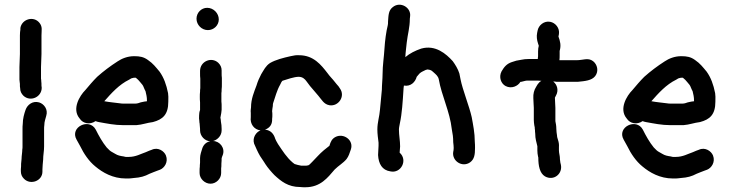

<svg xmlns="http://www.w3.org/2000/svg" viewBox="-20 -738 3095 810"><path d="M71 -68C70 -61 70 -54 69 -47C69 -39 69 -32 68 -25V-16C68 -3 72 7 81 16C108 44 159 26 159 -14V-23C159 -35 161 -51 162 -64C162 -84 166 -100 166 -120V-194C166 -199 166 -204 167 -210C167 -226 172 -236 175 -249C184 -277 165 -300 145 -306C117 -314 95 -295 88 -275C82 -258 76 -237 76 -215C75 -208 75 -201 75 -194V-121C75 -116 75 -111 74 -107C74 -95 71 -80 71 -68ZM62 -455V-402C63 -395 63 -389 64 -384V-374L65 -366C65 -353 70 -343 79 -334C108 -307 156 -328 156 -368L155 -376C155 -383 155 -390 154 -396C154 -399 154 -402 153 -406V-455C153 -471 155 -494 155 -510V-588C155 -611 160 -624 147 -641C122 -673 72 -657 66 -620V-613C65 -607 64 -599 64 -589V-510C64 -494 62 -471 62 -455Z M303 -149 318 -122C334 -89 355 -58 382 -36C413 -10 456 15 511 15H523C528 15 535 14 544 13C573 11 590 6 611 -5C625 -11 629 -12 644 -18L655 -22C673 -29 691 -54 680 -82C673 -100 647 -119 620 -106L609 -102C603 -99 598 -97 595 -96C574 -89 553 -76 523 -76H511C509 -76 506 -77 502 -78C488 -80 477 -82 466 -89L452 -97C449 -98 446 -101 442 -104L430 -116C412 -138 397 -165 384 -191C357 -242 273 -202 303 -149ZM420 -311C450 -345 482 -381 525 -402C530 -405 535 -409 541 -409C542 -410 544 -410 546 -410H553C561 -404 565 -399 571 -392L581 -380C582 -379 583 -377 584 -375L590 -361L594 -353C597 -338 600 -332 600 -311C597 -310 594 -310 592 -310C585 -309 579 -307 573 -306C568 -304 559 -301 552 -301H501C496 -301 491 -301 487 -302C465 -305 440 -307 420 -311ZM383 -227C388 -225 392 -224 397 -223C431 -217 463 -210 501 -210H555C581 -212 600 -220 625 -223C667 -234 690 -255 690 -309C691 -325 690 -337 689 -345C682 -381 671 -411 653 -436C637 -455 626 -470 604 -485C586 -498 570 -501 546 -501C518 -501 494 -491 476 -479C445 -459 417 -438 390 -414C371 -395 357 -378 340 -358C316 -334 282 -278 316 -238C330 -216 360 -211 383 -227Z M915 -188V-194C915 -203 914 -217 912 -225C912 -230 911 -236 910 -241V-244C911 -246 911 -247 911 -248C913 -256 914 -265 915 -275V-291C915 -296 915 -302 914 -310V-345C915 -350 915 -355 915 -361C916 -368 916 -375 916 -384V-409C915 -416 915 -423 915 -430V-441C915 -454 910 -464 901 -473C872 -500 824 -479 824 -439V-428C824 -421 824 -413 825 -406V-366C824 -361 824 -356 824 -351C823 -344 823 -337 823 -330C823 -323 823 -315 824 -306V-274C821 -266 820 -258 820 -251C819 -242 820 -234 821 -227C821 -224 821 -221 822 -218C822 -211 824 -201 824 -194V-188C824 -164 844 -143 867 -142C851 -139 840 -129 834 -114C830 -101 824 -85 824 -71V-52C823 -44 823 -38 823 -35C822 -29 822 -23 822 -17V-8C822 16 844 37 868 37C892 37 913 16 913 -8V-28C914 -32 914 -39 914 -48C915 -57 915 -65 915 -70C915 -73 918 -79 919 -82C932 -113 907 -143 879 -143C897 -148 915 -165 915 -188ZM809 -659C809 -633 831 -611 857 -611C882 -611 903 -631 903 -656C903 -682 881 -705 854 -705C829 -705 809 -684 809 -659Z M1038 -244C1034 -215 1052 -191 1079 -188C1061 -181 1044 -158 1052 -132C1060 -114 1067 -97 1077 -80L1089 -62C1092 -57 1096 -52 1100 -45C1109 -31 1126 -11 1138 1C1165 26 1195 51 1246 51C1253 52 1261 52 1268 52C1332 52 1362 12 1392 -23C1408 -39 1428 -50 1442 -67C1451 -79 1455 -92 1460 -107C1474 -147 1429 -178 1395 -160C1380 -152 1375 -140 1370 -124V-123C1369 -122 1368 -121 1366 -120C1360 -115 1353 -110 1346 -104C1327 -88 1314 -72 1297 -55L1286 -44C1282 -42 1282 -40 1277 -40C1274 -39 1271 -39 1268 -39H1251C1240 -41 1232 -43 1223 -46C1221 -48 1218 -50 1215 -52C1189 -74 1172 -102 1153 -130L1145 -144C1143 -148 1142 -151 1141 -153C1135 -173 1122 -189 1098 -191C1117 -198 1127 -211 1128 -230V-236C1129 -242 1129 -248 1129 -253C1129 -258 1129 -264 1128 -269C1128 -275 1130 -283 1131 -291C1131 -294 1131 -298 1132 -302C1141 -328 1148 -357 1162 -381C1164 -385 1169 -398 1174 -398C1190 -403 1221 -414 1240 -414C1256 -414 1266 -405 1273 -395C1278 -389 1283 -382 1288 -375C1300 -360 1312 -348 1323 -334C1337 -318 1346 -298 1370 -294C1408 -288 1438 -332 1414 -365L1408 -374C1403 -380 1397 -386 1392 -393C1383 -405 1371 -416 1362 -429C1335 -464 1303 -505 1242 -505C1231 -506 1219 -504 1206 -501C1175 -494 1143 -486 1119 -472C1100 -459 1094 -444 1082 -425C1074 -410 1067 -394 1062 -377C1052 -350 1039 -321 1039 -285C1038 -278 1037 -270 1038 -262Z M1591 -360C1589 -332 1585 -302 1583 -275C1581 -247 1572 -222 1572 -192C1572 -173 1575 -153 1577 -136V-123C1577 -111 1575 -96 1575 -84C1577 -47 1592 -20 1627 -15C1671 -5 1702 -62 1666 -94C1666 -102 1668 -113 1668 -120C1668 -145 1663 -167 1663 -192C1663 -200 1666 -211 1667 -218C1676 -259 1679 -311 1682 -357C1682 -363 1683 -370 1684 -377C1713 -372 1732 -392 1738 -414C1742 -418 1745 -423 1750 -428C1757 -435 1769 -439 1776 -443C1777 -443 1779 -444 1784 -445L1794 -443C1800 -441 1804 -438 1809 -433C1819 -424 1828 -417 1831 -404C1843 -334 1878 -267 1886 -193C1890 -171 1892 -160 1892 -138C1893 -129 1894 -121 1894 -114C1894 -105 1893 -103 1892 -97C1886 -59 1930 -30 1963 -53C1981 -66 1984 -85 1984 -114C1984 -122 1984 -131 1983 -141C1983 -177 1976 -211 1970 -244C1960 -289 1931 -361 1923 -403L1918 -428C1912 -447 1901 -465 1890 -480C1862 -511 1817 -550 1757 -533C1731 -524 1709 -513 1690 -497C1691 -519 1694 -538 1696 -559C1700 -594 1709 -622 1709 -659L1710 -668C1716 -706 1669 -734 1637 -708C1619 -694 1619 -675 1617 -647C1617 -641 1617 -636 1616 -632C1609 -604 1604 -566 1602 -533C1600 -498 1594 -462 1594 -426C1594 -406 1591 -379 1591 -360Z M2232 -283V-232C2232 -225 2233 -217 2234 -210L2236 -200C2236 -197 2236 -193 2237 -189C2237 -186 2237 -181 2238 -174C2238 -152 2243 -139 2247 -121V-103C2247 -95 2248 -86 2250 -77C2251 -75 2251 -73 2251 -72C2251 -39 2257 -7 2279 6C2316 27 2355 -5 2346 -44C2345 -49 2343 -54 2343 -60C2342 -65 2342 -69 2342 -72C2342 -80 2338 -93 2338 -103V-118C2339 -129 2337 -139 2334 -148C2332 -155 2330 -160 2330 -166C2329 -170 2329 -175 2328 -180C2328 -183 2327 -192 2327 -195C2327 -207 2325 -217 2323 -227V-283C2323 -299 2321 -309 2321 -326L2325 -334C2338 -356 2331 -381 2314 -394C2319 -394 2323 -394 2327 -393H2419C2448 -396 2476 -398 2491 -417C2507 -438 2500 -466 2482 -480C2461 -496 2440 -484 2413 -484H2340C2341 -491 2341 -498 2341 -505V-523C2348 -547 2343 -564 2336 -584L2338 -594C2342 -620 2323 -642 2301 -646C2275 -651 2252 -631 2248 -609L2246 -599C2243 -584 2245 -569 2250 -554L2253 -545C2251 -538 2250 -530 2250 -521V-505C2250 -501 2250 -497 2249 -493V-489H2210C2199 -489 2189 -488 2180 -486L2158 -482C2151 -480 2145 -478 2139 -476C2118 -469 2107 -456 2096 -437C2083 -412 2094 -385 2113 -375C2138 -362 2165 -375 2175 -392C2176 -393 2178 -393 2180 -393L2196 -397C2199 -398 2204 -398 2210 -398H2238C2247 -398 2255 -398 2264 -397C2257 -393 2252 -388 2248 -382L2242 -372C2233 -358 2229 -342 2230 -324C2230 -306 2232 -298 2232 -283Z M2611 -149 2626 -122C2642 -89 2663 -58 2690 -36C2721 -10 2764 15 2819 15H2831C2836 15 2843 14 2852 13C2881 11 2898 6 2919 -5C2933 -11 2937 -12 2952 -18L2963 -22C2981 -29 2999 -54 2988 -82C2981 -100 2955 -119 2928 -106L2917 -102C2911 -99 2906 -97 2903 -96C2882 -89 2861 -76 2831 -76H2819C2817 -76 2814 -77 2810 -78C2796 -80 2785 -82 2774 -89L2760 -97C2757 -98 2754 -101 2750 -104L2738 -116C2720 -138 2705 -165 2692 -191C2665 -242 2581 -202 2611 -149ZM2728 -311C2758 -345 2790 -381 2833 -402C2838 -405 2843 -409 2849 -409C2850 -410 2852 -410 2854 -410H2861C2869 -404 2873 -399 2879 -392L2889 -380C2890 -379 2891 -377 2892 -375L2898 -361L2902 -353C2905 -338 2908 -332 2908 -311C2905 -310 2902 -310 2900 -310C2893 -309 2887 -307 2881 -306C2876 -304 2867 -301 2860 -301H2809C2804 -301 2799 -301 2795 -302C2773 -305 2748 -307 2728 -311ZM2691 -227C2696 -225 2700 -224 2705 -223C2739 -217 2771 -210 2809 -210H2863C2889 -212 2908 -220 2933 -223C2975 -234 2998 -255 2998 -309C2999 -325 2998 -337 2997 -345C2990 -381 2979 -411 2961 -436C2945 -455 2934 -470 2912 -485C2894 -498 2878 -501 2854 -501C2826 -501 2802 -491 2784 -479C2753 -459 2725 -438 2698 -414C2679 -395 2665 -378 2648 -358C2624 -334 2590 -278 2624 -238C2638 -216 2668 -211 2691 -227Z"/></svg>

Font: Dictator
Style: Regular
Weight: 500
Version: Version MIL.1277